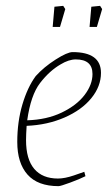

<svg xmlns="http://www.w3.org/2000/svg" viewBox="-20 -627 371 656"><path d="M71 -197Q69 -167 69 -148Q69 -83 97 -50Q125 -17 178 -17Q201 -17 232 -27.5Q263 -38 268 -40L272 -25Q252 -15 219.5 -3Q187 9 180 9Q109 9 74 -30.5Q39 -70 39 -142Q39 -211 56.5 -270Q74 -329 102 -367Q130 -398 170 -423.5Q210 -449 228 -449Q325 -449 325 -378Q325 -332 292 -291.5Q259 -251 200.5 -225.5Q142 -200 71 -197ZM73 -216Q140 -218 191 -242.5Q242 -267 269 -302.5Q296 -338 296 -374Q296 -424 239 -424Q215 -424 187 -407Q149 -385 117 -343.5Q85 -302 73 -216ZM166 -604 196 -607 203 -596 185 -535H160ZM292 -604 322 -607 329 -596 311 -535H286Z"/></svg>

Font: Grenze Thin
Style: Italic
Weight: 250
Italic angle: -10°
Designer: Renata Polastri
Foundry: Omnibus-Type
Version: Version 1.002; ttfautohint (v1.8)